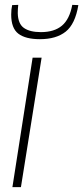

<svg xmlns="http://www.w3.org/2000/svg" viewBox="-20 -769 342 789"><path d="M66 0H31L114 -532H151ZM144 -608Q85 -608 55.5 -630.5Q26 -653 26 -709Q26 -731 30 -748L55 -749Q54 -740 53.5 -732Q53 -724 53 -715Q54 -671 78.5 -654Q103 -637 148 -637Q203 -637 234.5 -663.5Q266 -690 277 -749L302 -748Q289 -670 250 -639Q211 -608 144 -608Z"/></svg>

Font: Georama ExtraLight
Style: Italic
Weight: 200
Italic angle: -9°
Designer: Jean-Baptiste Levee
Foundry: Production Type
Version: Version 1.000